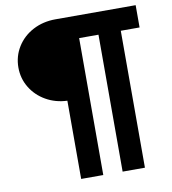

<svg xmlns="http://www.w3.org/2000/svg" viewBox="-91 -799 896 1002"><g transform="rotate(-10 357.0 -298.0)"><path d="M257.8 -290.5Q195.3 -293 144.8 -322Q94.2 -351.1 65.2 -399.2Q36.1 -447.3 36.1 -504.9Q36.1 -564.9 66.9 -614.3Q97.7 -663.6 151.1 -691.7Q204.6 -719.7 270.5 -719.7H695.3V-601.6H595.7V124H477.5V-601.6H375V124H257.8Z"/></g></svg>

Font: Reddit Sans Strawberry ExBold
Style: Regular
Weight: 800
Designer: Stephen Hutchings
Foundry: Reddit
Version: Version 1.013